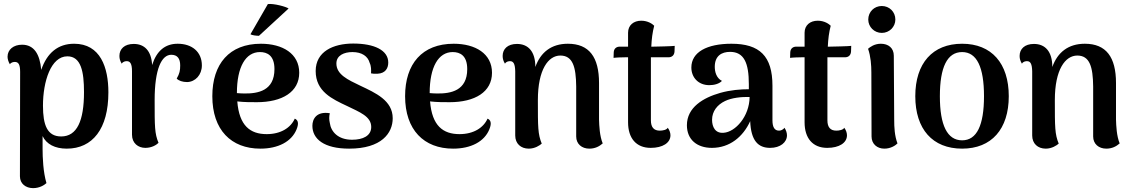

<svg xmlns="http://www.w3.org/2000/svg" viewBox="-20 -754 5852 992"><path d="M363 -528C280 -528 223 -481 193 -393C186 -474 156 -523 94 -523C50 -523 19 -498 19 -461C19 -450 23 -435 31 -422C37 -432 50 -434 57 -434C76 -434 84 -419 84 -383L83 157C83 195 113 218 151 218C185 218 209 202 220 192C203 135 200 60 200 15V-51C220 -9 264 14 325 14C458 14 540 -88 540 -277C540 -405 499 -528 363 -528ZM296 -49C224 -49 202 -108 202 -208C202 -333 243 -463 328 -463C399 -463 414 -383 414 -278C414 -130 378 -49 296 -49Z M898 -528C833 -528 789 -491 766 -418C762 -492 726 -527 671 -527C623 -527 597 -501 597 -465C597 -450 601 -438 609 -425C615 -436 628 -438 635 -438C653 -438 662 -424 662 -386V-58C662 -14 694 10 731 10C765 10 789 -6 799 -16C779 -64 779 -100 779 -237C779 -398 815 -471 865 -471C896 -471 911 -452 911 -416C911 -390 908 -374 893 -348C903 -337 923 -330 947 -330C989 -331 1023 -367 1023 -416C1023 -487 971 -528 898 -528Z M1471 -710C1460 -719 1394 -737 1364 -733L1274 -577C1281 -572 1304 -569 1318 -569ZM1503 -141C1482 -94 1431 -61 1358 -61C1273 -61 1216 -104 1206 -230C1241 -226 1274 -226 1307 -226C1438 -226 1526 -279 1526 -378C1526 -477 1440 -528 1328 -528C1165 -528 1077 -424 1077 -257C1077 -83 1174 14 1325 14C1417 14 1486 -22 1512 -85C1527 -121 1517 -135 1503 -141ZM1323 -485C1361 -485 1398 -467 1398 -397C1398 -285 1313 -270 1242 -271C1229 -271 1216 -272 1204 -273C1204 -408 1249 -485 1323 -485Z M1784 14C1951 14 2009 -66 2009 -143C2009 -235 1920 -274 1842 -311C1777 -342 1718 -369 1718 -426C1718 -468 1758 -485 1801 -485C1850 -485 1881 -463 1890 -429C1898 -413 1898 -392 1897 -375C1907 -373 1917 -372 1930 -373C1972 -375 1986 -402 1986 -431C1986 -495 1913 -529 1805 -529C1702 -529 1611 -488 1611 -387C1611 -281 1697 -242 1774 -206C1837 -175 1898 -153 1898 -98C1898 -52 1855 -32 1799 -32C1727 -32 1690 -73 1684 -119C1680 -136 1680 -152 1684 -169C1615 -180 1594 -139 1594 -104C1594 -36 1654 14 1784 14Z M2499 -141C2478 -94 2427 -61 2354 -61C2269 -61 2212 -104 2202 -230C2237 -226 2270 -226 2303 -226C2434 -226 2522 -279 2522 -378C2522 -477 2436 -528 2324 -528C2161 -528 2073 -424 2073 -257C2073 -83 2170 14 2321 14C2413 14 2482 -22 2508 -85C2523 -121 2513 -135 2499 -141ZM2319 -485C2357 -485 2394 -467 2394 -397C2394 -285 2309 -270 2238 -271C2225 -271 2212 -272 2200 -273C2200 -408 2245 -485 2319 -485Z M3075 -136V-325C3075 -459 3024 -528 2914 -528C2829 -528 2773 -484 2746 -408C2746 -488 2709 -527 2651 -527C2603 -527 2577 -501 2577 -465C2577 -450 2581 -438 2589 -425C2595 -436 2608 -438 2615 -438C2633 -438 2641 -424 2642 -386V-54C2642 -12 2671 14 2712 14C2744 14 2769 -3 2779 -12C2759 -61 2759 -97 2759 -237C2759 -395 2813 -467 2875 -467C2939 -467 2956 -409 2957 -307V-49C2957 -10 2986 14 3025 14C3055 14 3077 2 3094 -13C3078 -52 3076 -104 3075 -136Z M3356 -513H3345C3347 -554 3351 -586 3360 -621C3351 -630 3328 -647 3293 -647C3254 -647 3225 -624 3225 -585V-513H3182C3166 -513 3152 -504 3151 -484L3150 -455C3163 -457 3197 -458 3210 -458H3225V-122C3225 -40 3267 10 3342 10C3404 10 3444 -16 3444 -55C3444 -66 3440 -81 3430 -94C3425 -83 3404 -79 3389 -79C3358 -79 3343 -97 3343 -132V-426V-458H3434C3451 -458 3464 -468 3465 -488L3466 -517C3456 -515 3366 -513 3356 -513Z M4033 -94C4026 -83 4013 -79 4005 -79C3982 -79 3971 -97 3971 -132V-311C3971 -464 3905 -528 3759 -528C3633 -528 3552 -485 3552 -405C3552 -355 3587 -314 3645 -314C3670 -314 3696 -321 3710 -336C3681 -351 3673 -383 3673 -409C3673 -466 3709 -486 3752 -486C3824 -486 3849 -429 3849 -319V-293C3807 -293 3754 -289 3701 -274C3613 -249 3529 -199 3529 -107C3529 -32 3582 10 3658 10C3750 10 3819 -47 3856 -128C3860 -27 3897 10 3959 10C4012 10 4046 -19 4046 -55C4046 -66 4042 -81 4033 -94ZM3719 -68C3675 -64 3659 -99 3659 -135C3659 -179 3686 -213 3726 -232C3761 -249 3811 -254 3853 -253C3852 -152 3779 -72 3719 -68Z M4268 -513H4257C4259 -554 4263 -586 4272 -621C4263 -630 4240 -647 4205 -647C4166 -647 4137 -624 4137 -585V-513H4094C4078 -513 4064 -504 4063 -484L4062 -455C4075 -457 4109 -458 4122 -458H4137V-122C4137 -40 4179 10 4254 10C4316 10 4356 -16 4356 -55C4356 -66 4352 -81 4342 -94C4337 -83 4316 -79 4301 -79C4270 -79 4255 -97 4255 -132V-426V-458H4346C4363 -458 4376 -468 4377 -488L4378 -517C4368 -515 4278 -513 4268 -513Z M4536 -584C4575 -584 4606 -615 4606 -653C4606 -693 4575 -723 4536 -723C4497 -723 4466 -693 4466 -653C4466 -615 4497 -584 4536 -584ZM4600 -136 4598 -466C4598 -506 4570 -528 4531 -528C4498 -528 4475 -511 4465 -502C4479 -462 4482 -417 4482 -379L4483 -49C4483 -10 4512 14 4549 14C4583 14 4607 -3 4617 -13C4602 -52 4600 -97 4600 -136Z M4951 14C5103 14 5192 -87 5192 -257C5192 -427 5103 -528 4951 -528C4798 -528 4709 -427 4709 -257C4709 -87 4798 14 4951 14ZM4951 -29C4874 -29 4836 -107 4836 -257C4836 -407 4874 -485 4951 -485C5027 -485 5064 -407 5064 -257C5064 -107 5027 -29 4951 -29Z M5746 -136V-325C5746 -459 5695 -528 5585 -528C5500 -528 5444 -484 5417 -408C5417 -488 5380 -527 5322 -527C5274 -527 5248 -501 5248 -465C5248 -450 5252 -438 5260 -425C5266 -436 5279 -438 5286 -438C5304 -438 5312 -424 5313 -386V-54C5313 -12 5342 14 5383 14C5415 14 5440 -3 5450 -12C5430 -61 5430 -97 5430 -237C5430 -395 5484 -467 5546 -467C5610 -467 5627 -409 5628 -307V-49C5628 -10 5657 14 5696 14C5726 14 5748 2 5765 -13C5749 -52 5747 -104 5746 -136Z"/></svg>

Font: Arima Koshi ExtraBold
Style: Regular
Weight: 800
Designer: Joana Correia and Natanael Gama
Foundry: NDISCOVER
Version: Version 1.019;PS 001.019;hotconv 1.0.88;makeotf.lib2.5.64775